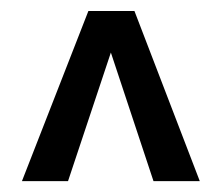

<svg xmlns="http://www.w3.org/2000/svg" viewBox="-20 -670 404 350"><path d="M20 -339.8 141.1 -649.9H225.1L344.2 -339.8H259.8L182.1 -574.2L104 -339.8Z"/></svg>

Font: Apfel Grotezk
Style: Regular
Weight: 400
Designer: Luigi Gorlero
Foundry: © 2023, Luigi Gorlero & Collletttivo
Version: Version 2.000;Glyphs 3.2 (3217)